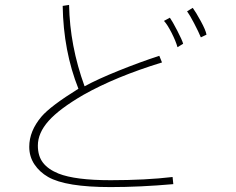

<svg xmlns="http://www.w3.org/2000/svg" viewBox="-20 -690 960 781"><path d="M685 59Q550 71 430 71Q248 71 176 30Q141 10 120 -21.5Q99 -53 99 -93Q99 -157 149 -216Q186 -259 299 -329Q238 -482 235 -666L261 -670Q264 -504 324 -339Q377 -368 464 -403Q551 -438 628 -463L639 -436Q450 -378 319 -304Q221 -247 177.5 -198Q134 -149 134 -98Q134 -55 155 -28Q176 -1 218 16Q286 43 430 43Q572 43 682 30ZM797 -538Q788 -560 770 -594.5Q752 -629 741 -644L764 -658Q776 -642 796.5 -604.5Q817 -567 820 -549ZM702 -498Q695 -523 678 -556.5Q661 -590 647 -605L671 -618Q681 -604 701 -565.5Q721 -527 725 -512Z"/></svg>

Font: LINE Seed Sans KR Thin
Style: Regular
Weight: 250
Designer: LINE BX Design & Sandoll Inc & Dalton Maag Ltd
Foundry: Sandoll Inc.
Version: Version 1.000